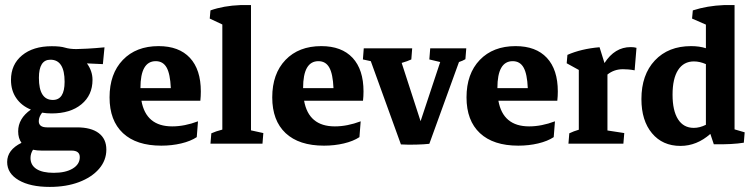

<svg xmlns="http://www.w3.org/2000/svg" viewBox="-20 -568 2979 759"><path d="M184.1 -119.6Q164.6 -119.6 146.5 -122.6Q133.3 -106 133.3 -88.9Q133.3 -64.5 166 -64.5H284.2Q340.3 -64.5 370.4 -41.7Q400.4 -19 400.4 23.4Q400.4 65.9 371.6 99.4Q342.8 132.8 292.2 151.9Q241.7 170.9 176.8 170.9Q99.6 170.9 54 144.3Q8.3 117.7 8.3 72.3Q8.3 24.4 64.9 -3.4Q51.8 -21.5 51.8 -48.8Q51.8 -99.6 102.1 -134.8Q64.9 -149.9 44.2 -180.2Q23.4 -210.4 23.4 -252Q23.4 -313 67.1 -349.1Q110.8 -385.3 184.6 -385.3Q218.8 -385.3 237.3 -379.6Q255.9 -374 281.7 -374Q293.9 -374 325.4 -375.7Q356.9 -377.4 393.1 -380.9L386.7 -314.5L323.7 -317.4Q345.7 -287.1 345.7 -252.4Q345.7 -191.9 302 -155.8Q258.3 -119.6 184.1 -119.6ZM189 -172.9Q235.4 -172.9 235.4 -244.6Q235.4 -332 179.2 -332Q133.8 -332 133.8 -260.3Q133.8 -172.9 189 -172.9ZM100.6 56.6Q100.6 85 124.3 100.1Q147.9 115.2 192.4 115.2Q239.3 115.2 267.3 98.4Q295.4 81.5 295.4 53.2Q295.4 27.3 262.7 27.3H144.5Q126 27.3 110.4 23.9Q100.6 39.1 100.6 56.6Z M617.7 7.8Q519 7.8 466.1 -41.7Q413.1 -91.3 413.1 -183.1Q413.1 -276.4 465.6 -331.1Q518.1 -385.7 606.9 -385.7Q687.5 -385.7 730.7 -339.4Q773.9 -293 773.9 -206.5Q773.9 -199.2 773.4 -188Q772.9 -176.8 772 -169.9H539.1Q557.1 -68.4 660.6 -68.4Q709.5 -68.4 762.7 -88.4L757.8 -25.9Q733.4 -9.8 696.3 -1Q659.2 7.8 617.7 7.8ZM535.2 -220.2V-219.7H655.3Q652.8 -275.9 638.7 -301Q624.5 -326.2 595.7 -326.2Q535.2 -326.2 535.2 -220.2Z M812 0 815.4 -41Q832.5 -48.8 858.9 -55.7V-471.2L809.1 -494.6L812 -526.9Q864.3 -545.4 930.2 -547.9H972.2V-52.7L1021 -42L1017.6 0Z M1260.7 7.8Q1162.1 7.8 1109.1 -41.7Q1056.2 -91.3 1056.2 -183.1Q1056.2 -276.4 1108.6 -331.1Q1161.1 -385.7 1250 -385.7Q1330.6 -385.7 1373.8 -339.4Q1417 -293 1417 -206.5Q1417 -199.2 1416.5 -188Q1416 -176.8 1415 -169.9H1182.1Q1200.2 -68.4 1303.7 -68.4Q1352.5 -68.4 1405.8 -88.4L1400.9 -25.9Q1376.5 -9.8 1339.4 -1Q1302.2 7.8 1260.7 7.8ZM1178.2 -220.2V-219.7H1298.3Q1295.9 -275.9 1281.7 -301Q1267.6 -326.2 1238.8 -326.2Q1178.2 -326.2 1178.2 -220.2Z M1564.9 2.9 1445.8 -326.2 1414.6 -333 1418 -377H1609.4L1606 -333Q1590.3 -325.7 1567.9 -319.3L1642.6 -88.9L1720.2 -322.8L1677.2 -333L1680.7 -377H1823.2L1819.8 -334Q1809.1 -327.6 1794.4 -322.8L1677.2 0.5Q1656.2 2.9 1623.5 3.7Q1590.8 4.4 1564.9 2.9Z M2028.8 7.8Q1930.2 7.8 1877.2 -41.7Q1824.2 -91.3 1824.2 -183.1Q1824.2 -276.4 1876.7 -331.1Q1929.2 -385.7 2018.1 -385.7Q2098.6 -385.7 2141.8 -339.4Q2185.1 -293 2185.1 -206.5Q2185.1 -199.2 2184.6 -188Q2184.1 -176.8 2183.1 -169.9H1950.2Q1968.3 -68.4 2071.8 -68.4Q2120.6 -68.4 2173.8 -88.4L2168.9 -25.9Q2144.5 -9.8 2107.4 -1Q2070.3 7.8 2028.8 7.8ZM1946.3 -220.2V-219.7H2066.4Q2064 -275.9 2049.8 -301Q2035.6 -326.2 2006.8 -326.2Q1946.3 -326.2 1946.3 -220.2Z M2227.1 0 2230.5 -41Q2247.6 -49.3 2268.1 -55.2V-291.5L2220.2 -317.9L2223.1 -351.1Q2277.3 -375 2350.1 -381.3L2369.6 -318.8Q2410.2 -381.8 2473.1 -381.8Q2487.3 -381.8 2496.1 -378.9L2488.8 -290Q2476.1 -292.5 2463.4 -293.5Q2450.7 -294.4 2442.4 -294.4Q2407.7 -294.4 2381.3 -273.4V-52.2L2447.8 -42L2444.3 0Z M2669.9 8.8Q2599.1 8.8 2557.4 -41.3Q2515.6 -91.3 2515.6 -176.3Q2515.6 -272.5 2568.8 -329.1Q2622.1 -385.7 2711.9 -385.7Q2744.6 -385.7 2770.5 -377.4V-470.7L2715.8 -494.6L2718.8 -526.9Q2776.4 -545.4 2841.8 -547.9H2883.8V-56.6L2923.8 -44.9L2920.4 -3.9Q2876.5 3.4 2801.8 2.4L2788.1 -38.6Q2734.4 8.8 2669.9 8.8ZM2638.7 -193.8Q2638.7 -130.4 2660.4 -96.4Q2682.1 -62.5 2722.7 -62.5Q2746.1 -62.5 2770.5 -74.7V-314.5Q2746.1 -325.2 2723.1 -325.2Q2682.6 -325.2 2660.6 -291.3Q2638.7 -257.3 2638.7 -193.8Z"/></svg>

Font: Markazi Text
Style: Bold
Weight: 700
Designer: Borna Izadpanah (Arabic designer), Fiona Ross (Arabic design director) and Florian Runge (Latin designer)
Foundry: Borna Izadpanah and Florian Runge
Version: Version 1.001; ttfautohint (v1.8.3)